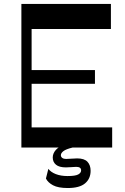

<svg xmlns="http://www.w3.org/2000/svg" viewBox="-20 -750 636 976"><path d="M118.6 -602.6V-730H543.8V-602.6ZM118.6 0V-102.3H550.2V0ZM88.7 0V-730H140.7V0ZM131.7 -323.9V-393.9H462.7V-323.9ZM324.6 205.8Q275.7 205.8 249.6 191.8Q223.5 177.8 213.5 157.4L225.8 108.3Q238.4 125.1 263.7 135Q289.1 144.9 323.4 144.9Q362.5 144.9 377.4 136.9Q392.3 129 392.3 115.8Q392.3 98.2 367.3 98.2Q355.3 98.5 341.5 99.7Q327.8 100.9 315.1 100.9Q280.8 100.9 264.5 87.2Q248.1 73.6 248.1 50.4Q248.1 29.7 264.3 11.5Q280.5 -6.7 317.2 -17.1L348.9 0Q315.4 8.1 302.4 18.2Q289.4 28.3 289.4 39Q289.4 47.1 296.1 52.5Q302.9 57.9 317.6 57.9Q330.3 57.9 345.4 56.5Q360.5 55.2 372.1 55.2Q408.5 55.2 424.6 72.3Q440.6 89.4 440.6 118.2Q440.6 158.4 412.4 182.1Q384.2 205.8 324.6 205.8Z"/></svg>

Font: Savate ExtraLight
Style: Regular
Weight: 200
Designer: Max Esnée
Foundry: Plomb Type
Version: Version 2.000